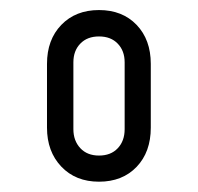

<svg xmlns="http://www.w3.org/2000/svg" viewBox="-20 -780 393 382"><path d="M177 -418.5Q130.5 -418.5 102 -448.5Q73.5 -478.5 73.5 -526V-653Q73.5 -701 102 -730.5Q130.5 -760 177 -760Q223.5 -760 251.8 -730.5Q280 -701 280 -653V-526Q280 -477.5 251.8 -448Q223.5 -418.5 177 -418.5ZM177 -470.5Q200.5 -470.5 214.2 -485Q228 -499.5 228 -523V-656Q228 -679 214.2 -693.2Q200.5 -707.5 177 -707.5Q153.5 -707.5 139.8 -693.2Q126 -679 126 -656V-523Q126 -500 139.8 -485.2Q153.5 -470.5 177 -470.5Z"/></svg>

Font: Mohave Light
Style: Regular
Weight: 400
Version: Version 2.003